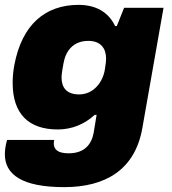

<svg xmlns="http://www.w3.org/2000/svg" viewBox="-21 -560 707 789"><path d="M243 209C412 209 534 138 564 -34L651 -528H489L459 -453H452C425 -510 373 -540 302 -540C164 -540 69 -458 38 -293C33 -266 31 -242 31 -219C31 -91 98 -28 216 -28C272 -28 325 -48 368 -88H376C372 -64 368 -39 364 -15C356 30 329 70 261 70C215 70 200 53 200 29C200 25 201 19 202 15H8C0 42 -1 65 -1 74C-1 157 69 209 243 209ZM304 -172C252 -172 232 -201 232 -241C232 -248 232 -257 240 -300C249 -351 280 -392 342 -392C393 -392 415 -361 415 -319C415 -310 414 -300 410 -275C402 -223 364 -172 304 -172Z"/></svg>

Font: Archivo Black
Style: Italic
Weight: 900
Italic angle: -10°
Designer: Hector Gatti
Foundry: Omnibus-Type
Version: Version 2.001